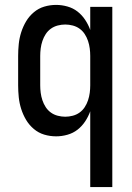

<svg xmlns="http://www.w3.org/2000/svg" viewBox="-20 -548 540 783"><path d="M348 215V-94Q340 -72 327 -52.5Q314 -33 296 -19Q278 -5 255 1.5Q232 8 209 8Q184 8 160.5 1Q137 -6 118 -22Q99 -38 86.5 -59Q74 -80 66.5 -103.5Q59 -127 56.5 -151.5Q54 -176 54 -200V-320Q54 -344 56.5 -368.5Q59 -393 66.5 -416.5Q74 -440 86.5 -461Q99 -482 118 -498Q137 -514 160.5 -521Q184 -528 209 -528Q232 -528 255 -521.5Q278 -515 296 -501Q314 -487 327 -467.5Q340 -448 348 -426V-520H438V215ZM246 -72Q261 -72 276.5 -76Q292 -80 304.5 -89Q317 -98 325.5 -111Q334 -124 339 -139Q344 -154 346 -169.5Q348 -185 348 -200V-320Q348 -335 346 -350.5Q344 -366 339 -381Q334 -396 325.5 -409Q317 -422 304.5 -431Q292 -440 276.5 -444Q261 -448 246 -448Q231 -448 215.5 -444Q200 -440 187.5 -431Q175 -422 166.5 -409Q158 -396 153 -381Q148 -366 146 -350.5Q144 -335 144 -320V-200Q144 -185 146 -169.5Q148 -154 153 -139Q158 -124 166.5 -111Q175 -98 187.5 -89Q200 -80 215.5 -76Q231 -72 246 -72Z"/></svg>

Font: Iosevka Custom Medium
Style: Regular
Weight: 500
Monospace: yes
Designer: Belleve Invis
Foundry: Belleve Invis
Version: Version 32.5.0; ttfautohint (v1.8.4)